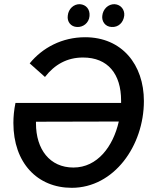

<svg xmlns="http://www.w3.org/2000/svg" viewBox="-20 -888 729 918"><path d="M559 -396H54C47 -362 44 -330 44 -300C44 -109 159 10 323 10C525 10 668 -191 668 -405C668 -579 563 -710 387 -710C277 -710 183 -660 122 -585L195 -520C241 -579 300 -613 377 -613C496 -613 559 -534 559 -407ZM348 -759C376 -757 405 -777 408 -811C411 -843 392 -866 362 -868C333 -869 307 -846 304 -813C300 -784 319 -760 348 -759ZM514 -759C546 -757 570 -780 574 -813C577 -840 559 -866 528 -868C498 -869 472 -845 469 -812C466 -787 482 -760 514 -759ZM152 -298V-306L548 -307C521 -188 446 -87 331 -87C218 -87 152 -174 152 -298Z"/></svg>

Font: Fixel Text 20240404 Medium
Style: Italic
Weight: 500
Width: 4
Italic angle: -10°
Designer: AlfaBravo + MacPaw
Foundry: Kyrylo Tkachov, Marchela Mozhyna, Serhii Makarenko, Maria Weinstein, Zakhar Kryvoshyya
Version: Version 1.211;Glyphs 3.2 (3225)